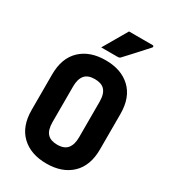

<svg xmlns="http://www.w3.org/2000/svg" viewBox="-229 -1060 1058 1192"><g transform="rotate(30 300.0 -463.5)"><path d="M300 -720Q413 -720 479 -657Q545 -594 545 -477V-223Q545 -106 479 -43Q413 20 300 20Q187 20 121 -43Q55 -106 55 -223V-477Q55 -594 121 -657Q187 -720 300 -720ZM205 -223Q205 -195 211 -173.5Q217 -152 231 -138Q254 -115 300 -115Q350 -115 372.5 -143Q395 -171 395 -223V-477Q395 -536 369 -562Q346 -585 300 -585Q250 -585 227.5 -557.5Q205 -530 205 -477ZM335 -947H504Q510 -947 512 -942.5Q514 -938 510 -933Q491 -912 476.5 -896Q462 -880 448 -864.5Q434 -849 416 -829.5Q398 -810 371 -781Q365 -775 355 -775H235Q261 -821 285 -861Q309 -901 335 -947Z"/></g></svg>

Font: Recursive Mn Lnr St XBd
Style: Regular
Weight: 800
Monospace: yes
Version: Version 1.079;hotconv 1.0.112;makeotfexe 2.5.65598; ttfautoh